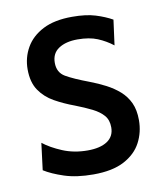

<svg xmlns="http://www.w3.org/2000/svg" viewBox="-65 -553 516 616"><g transform="rotate(-10 193.5 -245.0)"><path d="M191 10Q136 10 96.5 -3Q57 -16 32.5 -31.5L43.5 -119Q67.5 -100 104.5 -84.5Q141.5 -69 186 -69Q227 -69 250 -84.2Q273 -99.5 273 -129Q273 -153 260 -168Q247 -183 224 -194.5Q201 -206 170 -218Q136 -230.5 106.5 -247Q77 -263.5 59 -290Q41 -316.5 41 -358.5Q41 -397 59.5 -429.2Q78 -461.5 115.5 -480.8Q153 -500 210.5 -500Q256 -500 286.5 -490.5Q317 -481 340 -468L329 -386Q306.5 -403.5 280 -414.5Q253.5 -425.5 215 -425.5Q177 -425.5 153.8 -410.2Q130.5 -395 130.5 -364Q130.5 -332.5 155.2 -318Q180 -303.5 230.5 -284.5Q257 -274.5 281 -262Q305 -249.5 324 -232.8Q343 -216 353.8 -192.8Q364.5 -169.5 364.5 -136.5Q364.5 -97 347 -63.8Q329.5 -30.5 291.2 -10.2Q253 10 191 10Z"/></g></svg>

Font: Cabin
Style: Regular
Weight: 400
Width: 4
Designer: Pablo Impallari
Foundry: Pablo Impallari. http://www.impallari.com Igino Marini. http://www.ikern.com
Version: Version 3.001